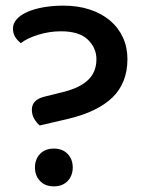

<svg xmlns="http://www.w3.org/2000/svg" viewBox="-20 -648 510 681"><path d="M121 -203Q110 -212 101.5 -226.5Q93 -241 93 -259Q93 -294 137 -305L209 -323Q264 -337 293 -365Q322 -393 322 -438Q322 -478 291.5 -507.5Q261 -537 196 -537Q156 -537 116.5 -525Q77 -513 54 -495Q41 -505 33.5 -517.5Q26 -530 26 -547Q26 -565 39.5 -580Q53 -595 76.5 -605.5Q100 -616 133 -622Q166 -628 205 -628Q257 -628 299 -614Q341 -600 370.5 -575Q400 -550 416 -515Q432 -480 432 -439Q432 -354 379 -302.5Q326 -251 220 -226ZM104 -54Q104 -83 122 -102Q140 -121 171 -121Q202 -121 220 -102Q238 -83 238 -54Q238 -25 220 -6Q202 13 171 13Q140 13 122 -6Q104 -25 104 -54Z"/></svg>

Font: Baloo Thambi 2 Medium
Style: Regular
Weight: 500
Designer: Aadarsh Rajan and Ek Type
Foundry: Ek Type
Version: Version 1.640;hotconv 1.0.111;makeotfexe 2.5.65597; ttfautoh